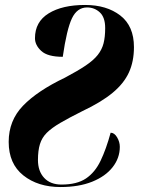

<svg xmlns="http://www.w3.org/2000/svg" viewBox="-20 -744 577 774"><path d="M224 10Q133 10 74 -37Q15 -84 15 -172Q15 -258 73 -318Q131 -378 242 -431Q293 -458 325 -479.5Q357 -501 374 -522.5Q391 -544 397.5 -569.5Q404 -595 404 -631Q404 -674 382.5 -694Q361 -714 331 -714Q291 -714 270 -670Q249 -626 233 -515Q172 -515 146.5 -538.5Q121 -562 121 -590Q121 -656 176 -690Q231 -724 323 -724Q410 -724 465 -681.5Q520 -639 520 -554Q520 -496 499.5 -451.5Q479 -407 433.5 -369.5Q388 -332 312 -296Q258 -269 223 -248.5Q188 -228 168.5 -208.5Q149 -189 141 -163Q133 -137 133 -99Q133 -54 158 -27Q183 0 228 0Q290 0 326.5 -24.5Q363 -49 385.5 -96Q408 -143 426 -209Q441 -209 452 -190.5Q463 -172 463 -152Q463 -107 434 -70Q405 -33 351.5 -11.5Q298 10 224 10Z"/></svg>

Font: Noto Serif Display ExtraCondensed Black
Style: Italic
Weight: 900
Width: 2
Italic angle: -12°
Designer: Monotype Design Team
Foundry: Monotype Imaging Inc.
Version: Version 2.009